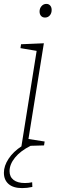

<svg xmlns="http://www.w3.org/2000/svg" viewBox="-33 -748 320 985"><path d="M232 -697Q232 -680 222.5 -669Q213 -658 198 -658Q185 -658 177.5 -666.5Q170 -675 170 -689Q170 -705 180 -716.5Q190 -728 205 -728Q217 -728 224.5 -719.5Q232 -711 232 -697ZM192 -526 113 -35 196 -22 193 -2 124 0Q72 26 44 60.5Q16 95 16 130Q16 159 36.5 175Q57 191 95 191Q115 191 132 187L133 211Q106 217 81 217Q35 217 11 196Q-13 175 -13 138Q-13 103 11 66.5Q35 30 78 2H77L155 -487L72 -501L75 -521Z"/></svg>

Font: Bitter Pro ExtraLight
Style: Italic
Weight: 275
Italic angle: -9°
Designer: Sol Matas, and Bitter project Authors
Foundry: Sol Matas
Version: Version 1.010